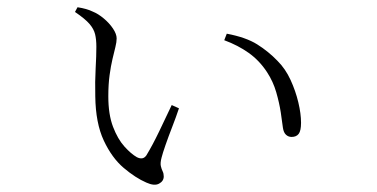

<svg xmlns="http://www.w3.org/2000/svg" viewBox="-20 -509 1040 530"><path d="M384 -5Q354 -18 321.5 -45.5Q289 -73 266.5 -121Q244 -169 243 -243Q242 -284 244 -319.5Q246 -355 246 -380Q246 -400 242.5 -414.5Q239 -429 227 -443Q215 -457 187 -476L194 -489Q207 -487 217.5 -484Q228 -481 236 -477Q251 -471 266.5 -458Q282 -445 292 -430Q302 -415 302 -403Q302 -393 298.5 -379Q295 -365 290.5 -346Q286 -327 282.5 -301.5Q279 -276 279 -243Q279 -193 292 -159Q305 -125 323.5 -104.5Q342 -84 358 -75Q366 -71 372.5 -72Q379 -73 384 -80Q401 -108 419.5 -146.5Q438 -185 454 -219L474 -210Q466 -186 455.5 -159Q445 -132 437 -109Q429 -86 426 -74Q422 -59 424 -50.5Q426 -42 429 -36Q432 -30 432 -22Q432 -9 419 -2Q406 5 384 -5ZM785 -131Q776 -131 769.5 -137Q763 -143 761 -156Q759 -173 755 -199Q751 -225 742.5 -254.5Q734 -284 717 -310Q696 -342 666.5 -363Q637 -384 599 -398L606 -416Q659 -406 690 -386.5Q721 -367 746 -341Q768 -319 782 -288.5Q796 -258 803.5 -226.5Q811 -195 811 -170Q811 -148 804.5 -139.5Q798 -131 785 -131Z"/></svg>

Font: Noto Serif SC ExtraLight
Style: Regular
Weight: 200
Designer: Ryoko NISHIZUKA 西塚涼子 (kana & ideographs); Frank Grießhammer (Latin, Greek & Cyrillic); Wenlong ZHANG 张文龙 (bopomofo); San
Foundry: Adobe
Version: Version 2.002-H1;hotconv 1.1.0;makeotfexe 2.6.0